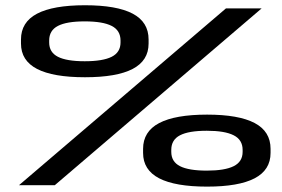

<svg xmlns="http://www.w3.org/2000/svg" viewBox="-20 -706 1076 732"><path d="M52.5 0H189L977.5 -674H841.5ZM304 -411.5Q425 -411.5 485.8 -443.2Q546.5 -475 546.5 -540V-555.5Q546.5 -622 485.8 -654Q425 -686 304 -686Q182.5 -686 121.2 -653.8Q60 -621.5 60 -555.5V-540Q60 -475 121.2 -443.2Q182.5 -411.5 304 -411.5ZM303 -472.5Q234 -472.5 200.8 -489.5Q167.5 -506.5 167.5 -544V-551.5Q167.5 -590 200.8 -607.2Q234 -624.5 303 -624.5Q372 -624.5 405.8 -607.2Q439.5 -590 439.5 -551.5V-544Q439.5 -506.5 405.8 -489.5Q372 -472.5 303 -472.5ZM769.5 5.5Q890 5.5 950.8 -26.2Q1011.5 -58 1011.5 -123V-138.5Q1011.5 -205 950.8 -237Q890 -269 769.5 -269Q648 -269 586.8 -236.8Q525.5 -204.5 525.5 -138.5V-123Q525.5 -58 586.8 -26.2Q648 5.5 769.5 5.5ZM768.5 -55.5Q699.5 -55.5 666.2 -72.5Q633 -89.5 633 -127V-134.5Q633 -173 666.2 -190.2Q699.5 -207.5 768.5 -207.5Q837 -207.5 871 -190.2Q905 -173 905 -134.5V-127Q905 -89.5 871 -72.5Q837 -55.5 768.5 -55.5Z"/></svg>

Font: Anybody ExtraExpanded SemiBold
Style: Regular
Weight: 600
Width: 8
Version: Version 1.113;gftools[0.9.25]